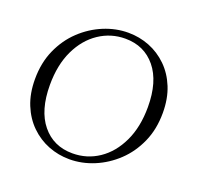

<svg xmlns="http://www.w3.org/2000/svg" viewBox="-122 -812 988 959"><g transform="rotate(20 372.0 -332.5)"><path d="M403 -680Q462 -680 515.5 -659Q569 -638 611 -597Q653 -556 677 -497Q701 -438 701 -362Q701 -275 670 -205.5Q639 -136 587 -87Q535 -38 471 -11.5Q407 15 341 15Q282 15 228.5 -6Q175 -27 133 -68Q91 -109 67 -168Q43 -227 43 -303Q43 -390 74 -459.5Q105 -529 157 -578Q209 -627 273 -653.5Q337 -680 403 -680ZM345 -18Q422 -18 484.5 -60Q547 -102 584 -180Q621 -258 621 -364Q621 -499 560.5 -573Q500 -647 399 -647Q323 -647 260 -605Q197 -563 160 -485.5Q123 -408 123 -301Q123 -166 183.5 -92Q244 -18 345 -18Z"/></g></svg>

Font: Bona Nova
Style: Italic
Weight: 400
Italic angle: -4°
Designer: Mateusz Machalski
Foundry: Capitalics
Version: Version 4.001; ttfautohint (v1.8.3)